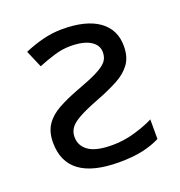

<svg xmlns="http://www.w3.org/2000/svg" viewBox="-106 -637 692 738"><g transform="rotate(-20 239.5 -268.0)"><path d="M227 -546Q324 -546 376 -509Q428 -472 428 -404Q428 -360 408 -332Q388 -304 351 -284Q314 -264 262 -244Q210 -224 181 -208Q152 -192 141 -176Q130 -160 130 -140Q130 -104 160 -82.5Q190 -61 257 -61Q304 -61 350 -74.5Q396 -88 427 -104V-24Q396 -8 355.5 1Q315 10 259 10Q45 10 45 -148Q45 -191 64 -219.5Q83 -248 119 -268Q155 -288 206 -307Q258 -326 288 -341Q318 -356 331 -371Q344 -386 344 -409Q344 -439 315.5 -456.5Q287 -474 233 -474Q202 -474 168.5 -464Q135 -454 101 -440L71 -510Q108 -526 147 -536Q186 -546 227 -546Z"/></g></svg>

Font: Apis
Style: Regular
Weight: 400
Designer: Monotype Design Team
Foundry: Monotype Imaging Inc.
Version: Version 2.000; build 0001